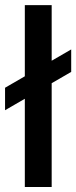

<svg xmlns="http://www.w3.org/2000/svg" viewBox="-27 -748 305 768"><path d="M179.7 -727.5V0H72.3V-727.5ZM-6.8 -307.1V-397L257.8 -550.3V-460.4Z"/></svg>

Font: Inter Medium
Style: Regular
Weight: 500
Designer: Rasmus Andersson
Foundry: rsms
Version: Version 4.001;git-9221beed3